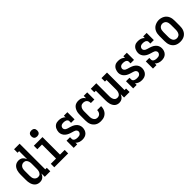

<svg xmlns="http://www.w3.org/2000/svg" viewBox="288 -2086 3425 3425"><g transform="rotate(-45 2000.0 -373.5)"><path d="M208 8Q184 8 160.5 0.5Q137 -7 118.5 -23Q100 -39 88 -60Q76 -81 69 -104.5Q62 -128 59.5 -152Q57 -176 57 -200V-330Q57 -354 59.5 -378Q62 -402 69 -425.5Q76 -449 88 -470Q100 -491 118.5 -507Q137 -523 160.5 -530.5Q184 -538 208 -538Q229 -538 249.5 -532.5Q270 -527 286.5 -514Q303 -501 315 -483.5Q327 -466 335 -446V-647H295V-735H435V-88H474V0H335V-84Q327 -64 315 -46.5Q303 -29 286.5 -16Q270 -3 249.5 2.5Q229 8 208 8ZM249 -80Q263 -80 276.5 -84Q290 -88 300.5 -97.5Q311 -107 317.5 -119.5Q324 -132 328 -145Q332 -158 333.5 -172Q335 -186 335 -200V-330Q335 -344 333.5 -358Q332 -372 328 -385Q324 -398 317.5 -410.5Q311 -423 300.5 -432.5Q290 -442 276.5 -446Q263 -450 249 -450Q228 -450 208.5 -440Q189 -430 177 -412Q165 -394 161 -372.5Q157 -351 157 -330V-200Q157 -179 161 -157.5Q165 -136 177 -118Q189 -100 208.5 -90Q228 -80 249 -80Z M575 0V-88H707V-442H589V-530H807V-88H925V0ZM750 -605Q735 -605 720 -609.5Q705 -614 694.5 -624.5Q684 -635 679.5 -650Q675 -665 675 -680Q675 -695 679.5 -710Q684 -725 694.5 -735.5Q705 -746 720 -750.5Q735 -755 750 -755Q765 -755 780 -750.5Q795 -746 805.5 -735.5Q816 -725 820.5 -710Q825 -695 825 -680Q825 -665 820.5 -650Q816 -635 805.5 -624.5Q795 -614 780 -609.5Q765 -605 750 -605Z M1282 8Q1264 8 1246.5 5.5Q1229 3 1212 -3Q1195 -9 1179.5 -19Q1164 -29 1153 -43V0H1065V-181H1153V-136Q1153 -126 1157.5 -116.5Q1162 -107 1170 -100.5Q1178 -94 1187.5 -90Q1197 -86 1207 -84Q1217 -82 1227 -81Q1237 -80 1248 -80Q1263 -80 1278.5 -82.5Q1294 -85 1306.5 -93.5Q1319 -102 1327 -116Q1335 -130 1335 -145Q1335 -161 1325.5 -175Q1316 -189 1301.5 -196.5Q1287 -204 1271.5 -208.5Q1256 -213 1240.5 -217.5Q1225 -222 1210 -227Q1195 -232 1180 -238.5Q1165 -245 1151 -253.5Q1137 -262 1125 -272.5Q1113 -283 1103 -295.5Q1093 -308 1086 -323Q1079 -338 1075.5 -353.5Q1072 -369 1072 -386Q1072 -405 1077 -424.5Q1082 -444 1090 -462.5Q1098 -481 1111.5 -496Q1125 -511 1142 -521Q1159 -531 1179 -534.5Q1199 -538 1218 -538Q1236 -538 1254 -535.5Q1272 -533 1289 -527Q1306 -521 1321 -511Q1336 -501 1347 -487V-530H1435V-349H1347V-394Q1347 -409 1337 -421.5Q1327 -434 1313 -440Q1299 -446 1283.5 -448Q1268 -450 1253 -450Q1239 -450 1224.5 -447Q1210 -444 1198 -435.5Q1186 -427 1179.5 -413.5Q1173 -400 1173 -385Q1173 -369 1182.5 -355.5Q1192 -342 1206 -334Q1220 -326 1235.5 -321.5Q1251 -317 1266.5 -312.5Q1282 -308 1297.5 -303Q1313 -298 1328 -291.5Q1343 -285 1356.5 -277Q1370 -269 1382.5 -258Q1395 -247 1405 -234.5Q1415 -222 1421.5 -207.5Q1428 -193 1431.5 -177Q1435 -161 1435 -145Q1435 -114 1425 -84.5Q1415 -55 1393.5 -33Q1372 -11 1342.5 -1.5Q1313 8 1282 8Z M1747 8Q1721 8 1694.5 2.5Q1668 -3 1645 -16.5Q1622 -30 1604 -50.5Q1586 -71 1575.5 -95.5Q1565 -120 1561 -146.5Q1557 -173 1557 -200V-330Q1557 -355 1559.5 -379.5Q1562 -404 1570 -427.5Q1578 -451 1591 -472.5Q1604 -494 1623.5 -509.5Q1643 -525 1667.5 -531.5Q1692 -538 1716 -538Q1736 -538 1755 -534.5Q1774 -531 1791 -522.5Q1808 -514 1822.5 -500.5Q1837 -487 1847 -471V-530H1935V-349H1847Q1847 -369 1841.5 -388.5Q1836 -408 1823 -422.5Q1810 -437 1790.5 -443.5Q1771 -450 1752 -450Q1737 -450 1723 -446.5Q1709 -443 1697.5 -434Q1686 -425 1678 -413Q1670 -401 1665.5 -387Q1661 -373 1659 -358.5Q1657 -344 1657 -330V-200Q1657 -186 1658.5 -172Q1660 -158 1664.5 -144.5Q1669 -131 1676.5 -118.5Q1684 -106 1695 -97Q1706 -88 1719.5 -84Q1733 -80 1747 -80Q1766 -80 1784 -87Q1802 -94 1814 -109Q1826 -124 1831.5 -142.5Q1837 -161 1837 -180Q1837 -180 1837 -180.5Q1837 -181 1837 -181H1937Q1937 -181 1937 -180.5Q1937 -180 1937 -179Q1937 -154 1931.5 -129.5Q1926 -105 1914.5 -82.5Q1903 -60 1885 -42Q1867 -24 1844.5 -12.5Q1822 -1 1797 3.5Q1772 8 1747 8Z M2209 8Q2185 8 2162 0Q2139 -8 2122 -24Q2105 -40 2093.5 -61.5Q2082 -83 2076 -106Q2070 -129 2067.5 -152.5Q2065 -176 2065 -200V-442H2026V-530H2165V-200Q2165 -186 2166.5 -172.5Q2168 -159 2172 -145.5Q2176 -132 2182.5 -119.5Q2189 -107 2199 -98Q2209 -89 2222.5 -84.5Q2236 -80 2250 -80Q2264 -80 2277.5 -84.5Q2291 -89 2301 -98Q2311 -107 2317.5 -119.5Q2324 -132 2328 -145.5Q2332 -159 2333.5 -172.5Q2335 -186 2335 -200V-442H2295V-530H2435V-88H2474V0H2335V-84Q2327 -65 2315 -47Q2303 -29 2287 -16.5Q2271 -4 2250.5 2Q2230 8 2209 8Z M2782 8Q2764 8 2746.5 5.5Q2729 3 2712 -3Q2695 -9 2679.5 -19Q2664 -29 2653 -43V0H2565V-181H2653V-136Q2653 -126 2657.5 -116.5Q2662 -107 2670 -100.5Q2678 -94 2687.5 -90Q2697 -86 2707 -84Q2717 -82 2727 -81Q2737 -80 2748 -80Q2763 -80 2778.5 -82.5Q2794 -85 2806.5 -93.5Q2819 -102 2827 -116Q2835 -130 2835 -145Q2835 -161 2825.5 -175Q2816 -189 2801.5 -196.5Q2787 -204 2771.5 -208.5Q2756 -213 2740.5 -217.5Q2725 -222 2710 -227Q2695 -232 2680 -238.5Q2665 -245 2651 -253.5Q2637 -262 2625 -272.5Q2613 -283 2603 -295.5Q2593 -308 2586 -323Q2579 -338 2575.5 -353.5Q2572 -369 2572 -386Q2572 -405 2577 -424.5Q2582 -444 2590 -462.5Q2598 -481 2611.5 -496Q2625 -511 2642 -521Q2659 -531 2679 -534.5Q2699 -538 2718 -538Q2736 -538 2754 -535.5Q2772 -533 2789 -527Q2806 -521 2821 -511Q2836 -501 2847 -487V-530H2935V-349H2847V-394Q2847 -409 2837 -421.5Q2827 -434 2813 -440Q2799 -446 2783.5 -448Q2768 -450 2753 -450Q2739 -450 2724.5 -447Q2710 -444 2698 -435.5Q2686 -427 2679.5 -413.5Q2673 -400 2673 -385Q2673 -369 2682.5 -355.5Q2692 -342 2706 -334Q2720 -326 2735.5 -321.5Q2751 -317 2766.5 -312.5Q2782 -308 2797.5 -303Q2813 -298 2828 -291.5Q2843 -285 2856.5 -277Q2870 -269 2882.5 -258Q2895 -247 2905 -234.5Q2915 -222 2921.5 -207.5Q2928 -193 2931.5 -177Q2935 -161 2935 -145Q2935 -114 2925 -84.5Q2915 -55 2893.5 -33Q2872 -11 2842.5 -1.5Q2813 8 2782 8Z M3282 8Q3264 8 3246.5 5.5Q3229 3 3212 -3Q3195 -9 3179.5 -19Q3164 -29 3153 -43V0H3065V-181H3153V-136Q3153 -126 3157.5 -116.5Q3162 -107 3170 -100.5Q3178 -94 3187.5 -90Q3197 -86 3207 -84Q3217 -82 3227 -81Q3237 -80 3248 -80Q3263 -80 3278.5 -82.5Q3294 -85 3306.5 -93.5Q3319 -102 3327 -116Q3335 -130 3335 -145Q3335 -161 3325.5 -175Q3316 -189 3301.5 -196.5Q3287 -204 3271.5 -208.5Q3256 -213 3240.5 -217.5Q3225 -222 3210 -227Q3195 -232 3180 -238.5Q3165 -245 3151 -253.5Q3137 -262 3125 -272.5Q3113 -283 3103 -295.5Q3093 -308 3086 -323Q3079 -338 3075.5 -353.5Q3072 -369 3072 -386Q3072 -405 3077 -424.5Q3082 -444 3090 -462.5Q3098 -481 3111.5 -496Q3125 -511 3142 -521Q3159 -531 3179 -534.5Q3199 -538 3218 -538Q3236 -538 3254 -535.5Q3272 -533 3289 -527Q3306 -521 3321 -511Q3336 -501 3347 -487V-530H3435V-349H3347V-394Q3347 -409 3337 -421.5Q3327 -434 3313 -440Q3299 -446 3283.5 -448Q3268 -450 3253 -450Q3239 -450 3224.5 -447Q3210 -444 3198 -435.5Q3186 -427 3179.5 -413.5Q3173 -400 3173 -385Q3173 -369 3182.5 -355.5Q3192 -342 3206 -334Q3220 -326 3235.5 -321.5Q3251 -317 3266.5 -312.5Q3282 -308 3297.5 -303Q3313 -298 3328 -291.5Q3343 -285 3356.5 -277Q3370 -269 3382.5 -258Q3395 -247 3405 -234.5Q3415 -222 3421.5 -207.5Q3428 -193 3431.5 -177Q3435 -161 3435 -145Q3435 -114 3425 -84.5Q3415 -55 3393.5 -33Q3372 -11 3342.5 -1.5Q3313 8 3282 8Z M3750 8Q3723 8 3696.5 2.5Q3670 -3 3646.5 -16Q3623 -29 3605 -49.5Q3587 -70 3576 -95Q3565 -120 3561 -146.5Q3557 -173 3557 -200V-330Q3557 -357 3561 -383.5Q3565 -410 3576 -435Q3587 -460 3605 -480.5Q3623 -501 3646.5 -514Q3670 -527 3696.5 -534Q3723 -541 3750 -541Q3777 -541 3803.5 -534Q3830 -527 3853.5 -514Q3877 -501 3895 -480.5Q3913 -460 3924 -435Q3935 -410 3939 -383.5Q3943 -357 3943 -330V-200Q3943 -173 3939 -146.5Q3935 -120 3924 -95Q3913 -70 3895 -49.5Q3877 -29 3853.5 -16Q3830 -3 3803.5 2.5Q3777 8 3750 8ZM3750 -80Q3764 -80 3778 -84Q3792 -88 3803.5 -96.5Q3815 -105 3822.5 -117.5Q3830 -130 3834.5 -143.5Q3839 -157 3841 -171.5Q3843 -186 3843 -200V-330Q3843 -352 3838.5 -373.5Q3834 -395 3822.5 -413Q3811 -431 3790.5 -440.5Q3770 -450 3749 -450Q3727 -450 3707.5 -440Q3688 -430 3676.5 -412Q3665 -394 3661 -372.5Q3657 -351 3657 -330V-200Q3657 -186 3659 -171.5Q3661 -157 3665.5 -143.5Q3670 -130 3677.5 -117.5Q3685 -105 3696.5 -96.5Q3708 -88 3722 -84Q3736 -80 3750 -80Z"/></g></svg>

Font: Iosevka Slab Semibold
Style: Regular
Weight: 600
Monospace: yes
Designer: Belleve Invis
Foundry: Belleve Invis
Version: Version 11.1.1; ttfautohint (v1.8.3)